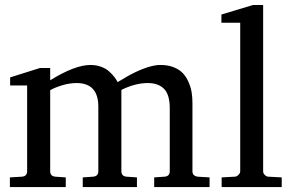

<svg xmlns="http://www.w3.org/2000/svg" viewBox="-20 -757 1187 777"><path d="M346.2 -494.1Q369.1 -494.1 389.2 -486.8Q409.2 -479.5 422.1 -467.5Q435.1 -455.6 442.9 -445.3Q450.7 -435.1 456.1 -424.8L492.7 -446.3L493.2 -446.8Q566.9 -488.3 618.2 -493.7Q624.5 -494.1 629.9 -494.1Q659.7 -494.1 682.9 -484.9Q706.1 -475.6 720 -460.7Q733.9 -445.8 742.9 -425.3Q752 -404.8 755.4 -384.3Q758.8 -363.8 758.8 -340.8V-64Q758.8 -45.4 779.8 -42L828.1 -39.1V0H604V-39.1L646 -42Q667 -43.9 667 -64V-318.8Q667 -374 643.8 -397.5Q620.6 -420.9 578.1 -420.9Q526.9 -420.9 471.2 -393.1V-64Q471.2 -43.9 492.2 -42L534.2 -39.1V0H314.9V-39.1L356.9 -42Q377.9 -43.9 377.9 -64V-325.2Q377.9 -420.9 290 -420.9Q261.2 -420.9 231.7 -411.9Q202.1 -402.8 183.1 -392.1V-64Q183.1 -43.9 204.1 -42L246.1 -39.1V0H20V-39.1L68.8 -42Q89.8 -43.9 89.8 -64V-411.1H21V-443.8L142.1 -481.9H183.1V-432.1Q283.2 -494.1 346.2 -494.1Z M930.2 -42Q937.5 -42 944.8 -49.1Q952.1 -56.2 952.1 -63V-665H876V-698.2L1003.9 -736.8H1044.9V-63Q1044.9 -55.2 1052 -48.6Q1059.1 -42 1065.9 -42L1120.1 -39.1V0H877V-39.1Z"/></svg>

Font: TAML ThiruValluvar
Style: Regular
Weight: 400
Version: Version 0.271; dev 7ad24fM